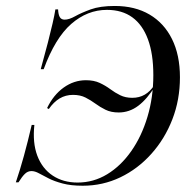

<svg xmlns="http://www.w3.org/2000/svg" viewBox="-20 -602 639 634"><path d="M358.9 -582.3Q425.8 -582.3 473.8 -554Q521.8 -525.8 548 -473Q574.2 -420.2 574.2 -346.8Q574.2 -272.6 549.2 -208.1Q524.2 -143.5 479.8 -94Q435.5 -44.4 377.4 -16.5Q319.4 11.3 253.2 11.3Q214.5 11.3 187.1 4Q159.7 -3.2 140.7 -12.9Q121.8 -22.6 108.5 -29.8Q95.2 -37.1 83.9 -37.1Q71.8 -37.1 62.5 -28.2Q53.2 -19.4 41.1 0H32.3Q46 -40.3 58.9 -87.1Q71.8 -133.9 84.7 -189.5H93.5Q87.1 -130.6 103.2 -87.9Q119.4 -45.2 154 -22.2Q188.7 0.8 236.3 0.8Q288.7 0.8 333.9 -26.6Q379 -54 413.3 -102.8Q447.6 -151.6 466.9 -216.1Q486.3 -280.6 486.3 -354Q486.3 -424.2 468.5 -472.2Q450.8 -520.2 416.9 -544.8Q383.1 -569.4 333.1 -569.4Q268.5 -569.4 215.3 -523Q162.1 -476.6 124.2 -373.4H114.5Q129 -425.8 138.3 -462.1Q147.6 -498.4 153.6 -524.6Q159.7 -550.8 162.9 -571H171.8Q172.6 -554 177.4 -545.6Q182.3 -537.1 193.5 -537.1Q208.1 -537.1 228.2 -548.4Q248.4 -559.7 279.4 -571Q310.5 -582.3 358.9 -582.3ZM263.7 -337.1Q290.3 -337.1 309.3 -328.2Q328.2 -319.4 344 -307.7Q359.7 -296 377 -287.5Q394.4 -279 416.9 -279Q462.9 -279 489.5 -321L492.7 -318.5Q466.1 -275 436.7 -252.8Q407.3 -230.6 371.8 -230.6Q346.8 -230.6 328.6 -239.5Q310.5 -248.4 295.2 -259.7Q279.8 -271 262.5 -279.8Q245.2 -288.7 221 -288.7Q196.8 -288.7 177 -277Q157.3 -265.3 141.1 -241.9L135.5 -245.2Q156.5 -288.7 190.3 -312.9Q224.2 -337.1 263.7 -337.1Z"/></svg>

Font: Playfair 144pt
Style: Italic
Weight: 400
Italic angle: -15.6°
Designer: Claus Eggers Sørensen
Foundry: Claus Eggers Sørensen
Version: Version 2.001;gftools[0.9.30]